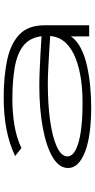

<svg xmlns="http://www.w3.org/2000/svg" viewBox="243 -746 514 1040"><g transform="rotate(-90 500.0 -226.0)"><path d="M440 11Q282 11 196 -23Q110 -57 110 -114Q110 -163 168 -197.5Q226 -232 327 -251Q428 -270 556 -270Q593 -270 639.5 -268Q686 -266 734 -263.5Q782 -261 824 -258Q815 -324 771 -357.5Q727 -391 653 -403.5Q579 -416 481 -416Q411 -416 343 -405Q275 -394 218 -367L175 -401Q242 -433 320 -448Q398 -463 491 -463Q610 -463 698 -443.5Q786 -424 834.5 -376.5Q883 -329 883 -243V0H823V-99Q801 -67 759.5 -45.5Q718 -24 664.5 -12Q611 0 553 5.5Q495 11 440 11ZM173 -118Q173 -91 209.5 -72.5Q246 -54 309.5 -45Q373 -36 454 -36Q523 -35 587.5 -44Q652 -53 703.5 -73Q755 -93 787.5 -126.5Q820 -160 825 -211Q789 -214 743 -216.5Q697 -219 650.5 -221.5Q604 -224 568 -224Q456 -224 366.5 -211.5Q277 -199 225 -175Q173 -151 173 -118Z"/></g></svg>

Font: Inconsolata UltraExpanded Light
Style: Regular
Weight: 300
Width: 9
Monospace: yes
Designer: Raph Levien, Cyreal, Brenton Simpson
Foundry: Raph Levien, Cyreal, Google
Version: Version 3.001; ttfautohint (v1.8.2.53-6de2)